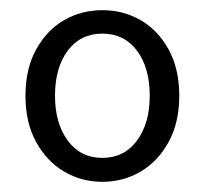

<svg xmlns="http://www.w3.org/2000/svg" viewBox="-20 -746 403 377"><path d="M181 -389Q140 -389 106 -409Q72 -429 51 -467Q30 -505 30 -558Q30 -611 51 -649Q72 -687 106 -706.5Q140 -726 181 -726Q222 -726 256 -706.5Q290 -687 311 -649Q332 -611 332 -558Q332 -505 311 -467Q290 -429 256 -409Q222 -389 181 -389ZM181 -436Q224 -436 249 -470Q274 -504 274 -558Q274 -613 249 -646.5Q224 -680 181 -680Q138 -680 113 -646.5Q88 -613 88 -558Q88 -504 113 -470Q138 -436 181 -436Z"/></svg>

Font: Assistant
Style: Regular
Weight: 400
Designer: Hebrew By Ben Nathan, Latin by Paul Hunt
Version: Version 3.000